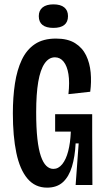

<svg xmlns="http://www.w3.org/2000/svg" viewBox="-20 -849 484 881"><path d="M196 12Q141 12 106 -29.5Q71 -71 55 -147.5Q39 -224 39 -329Q39 -403 48.5 -465.5Q58 -528 80 -574.5Q102 -621 140 -646.5Q178 -672 237 -672Q291 -672 324.5 -651Q358 -630 375 -595Q392 -560 396 -516.5Q400 -473 394 -428L294 -417Q300 -472 294 -509Q288 -546 272 -566Q256 -586 232 -586Q204 -586 184.5 -557.5Q165 -529 155.5 -473.5Q146 -418 146 -334Q146 -262 151.5 -212.5Q157 -163 167.5 -132.5Q178 -102 192.5 -88Q207 -74 225 -74Q248 -74 265.5 -95.5Q283 -117 293 -155.5Q303 -194 305 -245H233V-325H403V-232L404 0H327L341 -191H327Q324 -130 310 -84Q296 -38 268.5 -13Q241 12 196 12ZM225 -721Q192 -721 175 -734.5Q158 -748 158 -775Q158 -801 175.5 -815Q193 -829 225 -829Q258 -829 275 -815Q292 -801 292 -775Q292 -748 275 -734.5Q258 -721 225 -721Z"/></svg>

Font: Bricolage Grotesque 48pt Condensed Medium
Style: Regular
Weight: 500
Width: 3
Designer: Mathieu Triay
Foundry: Atelier Triay
Version: Version 1.001;gftools[0.9.33.dev8+g029e19f]